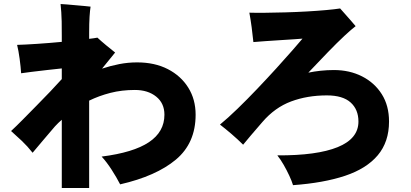

<svg xmlns="http://www.w3.org/2000/svg" viewBox="-20 -858 2040 954"><path d="M287 76V-263Q278 -255 269.5 -247Q261 -239 253 -230Q221 -193 192.5 -159Q164 -125 142 -99Q117 -131 88.5 -158Q60 -185 35 -207Q61 -231 93.5 -264Q126 -297 161 -332.5Q196 -368 229 -402.5Q262 -437 287 -465V-518Q254 -515 213.5 -510Q173 -505 137.5 -501Q102 -497 85 -494Q83 -526 77.5 -566.5Q72 -607 65 -635Q102 -636 163 -640Q224 -644 287 -650V-679Q287 -724 286.5 -751Q286 -778 284.5 -797Q283 -816 281 -838Q290 -838 311 -836Q332 -834 356.5 -832Q381 -830 401.5 -828Q422 -826 430 -825Q427 -806 425 -775Q423 -744 423 -695V-665Q449 -668 464 -671Q481 -655 507.5 -633Q534 -611 552 -597Q541 -583 524 -562.5Q507 -542 487 -517Q529 -531 572.5 -539.5Q616 -548 661 -548Q749 -548 814 -514.5Q879 -481 915.5 -422.5Q952 -364 952 -288Q952 -147 854 -65Q756 17 577 58Q559 23 534.5 -15Q510 -53 485 -80Q643 -100 720 -151.5Q797 -203 797 -288Q797 -345 756 -378Q715 -411 650 -411Q585 -411 528.5 -396.5Q472 -382 423 -358V76Z M1436 62Q1430 42 1417.5 15Q1405 -12 1389.5 -39Q1374 -66 1358 -86Q1555 -85 1658 -127Q1761 -169 1761 -254Q1761 -314 1722 -349Q1683 -384 1604 -384Q1507 -384 1426.5 -354Q1346 -324 1284 -252Q1246 -208 1225.5 -184Q1205 -160 1188 -139Q1161 -166 1130 -192.5Q1099 -219 1073 -239Q1112 -271 1160 -317.5Q1208 -364 1258 -416.5Q1308 -469 1353.5 -519Q1399 -569 1433 -608Q1467 -647 1483 -666Q1473 -665 1442.5 -663Q1412 -661 1373 -658.5Q1334 -656 1297.5 -653.5Q1261 -651 1239 -649Q1236 -681 1230.5 -722Q1225 -763 1219 -795Q1249 -794 1296 -794.5Q1343 -795 1397 -796.5Q1451 -798 1504 -801Q1557 -804 1601 -808Q1645 -812 1670 -816Q1679 -806 1694 -789Q1709 -772 1724 -755Q1739 -738 1747 -728Q1728 -714 1691.5 -680Q1655 -646 1609 -598.5Q1563 -551 1512 -497Q1541 -503 1573 -506.5Q1605 -510 1639 -510Q1717 -510 1779 -478.5Q1841 -447 1877 -390Q1913 -333 1913 -254Q1913 -153 1857 -86.5Q1801 -20 1694.5 15.5Q1588 51 1436 62Z"/></svg>

Font: Zen Kaku Gothic Antique Black
Style: Regular
Weight: 900
Designer: Yoshimichi Ohira
Foundry: Positype
Version: Version 1.001